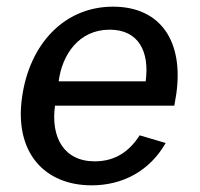

<svg xmlns="http://www.w3.org/2000/svg" viewBox="-20 -546 600 576"><path d="M145 -229H503L509 -265C531 -422 462 -526 319 -526C173 -526 68 -414 46 -253C23 -89 113 10 255 10C348 10 429 -33 477 -117L399 -140C368 -92 326 -62 264 -62C171 -62 132 -135 145 -229ZM156 -302C166 -381 216 -457 309 -457C396 -457 429 -391 417 -302Z"/></svg>

Font: United Sans Medium
Style: Italic
Weight: 500
Italic angle: -8°
Designer: Pablo Impallari, Rodrigo Fuenzalida (Modified by Dan O. Williams)
Version: Version 1.000;PS 001.000;hotconv 1.0.88;makeotf.lib2.5.64775